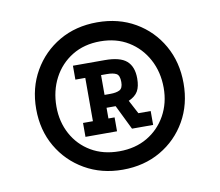

<svg xmlns="http://www.w3.org/2000/svg" viewBox="-66 -690 810 707"><g transform="rotate(-10 339.0 -336.5)"><path d="M339 -61Q260 -61 197.5 -97Q135 -133 99 -195Q63 -257 63 -336Q63 -415 99 -477.5Q135 -540 197 -576Q259 -612 339 -612Q419 -612 481 -576Q543 -540 578.5 -477.5Q614 -415 614 -336Q614 -257 578.5 -195Q543 -133 481 -97Q419 -61 339 -61ZM338 -130Q398 -130 443 -156.5Q488 -183 513.5 -229Q539 -275 539 -332Q539 -391 513.5 -438.5Q488 -486 443 -513.5Q398 -541 338 -541Q278 -541 233 -513.5Q188 -486 163 -438.5Q138 -391 138 -332Q138 -275 163 -229Q188 -183 233 -156.5Q278 -130 338 -130ZM224 -204V-256H261V-418H224V-470H343Q400 -470 424.5 -448.5Q449 -427 449 -383Q449 -353 439 -335.5Q429 -318 404 -307L431 -256H477V-204H398L353 -296H319V-256H342V-204ZM320 -344H342Q364 -344 376.5 -350.5Q389 -357 389 -380Q389 -405 377 -411.5Q365 -418 342 -418H320Z"/></g></svg>

Font: Podkova
Style: Bold
Weight: 700
Designer: Ilya Yudin
Foundry: Cyreal (www.cyreal.org)
Version: Version 2.102; ttfautohint (v1.8.1.43-b0c9)